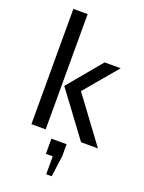

<svg xmlns="http://www.w3.org/2000/svg" viewBox="-184 -844 893 1188"><g transform="rotate(20 262.5 -249.5)"><path d="M85 0H179V-759H85ZM195 -292 412 0H523L303 -297L486 -514H380ZM232 42V142H277V260H313L332 122V42Z"/></g></svg>

Font: Telex Regular
Style: Regular
Weight: 400
Designer: Andres Torresi
Foundry: Andres Torresi
Version: Version 1.001